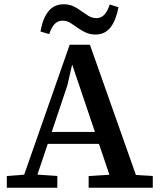

<svg xmlns="http://www.w3.org/2000/svg" viewBox="-20 -881 752 901"><path d="M12 0V-55L115 -63H136L249 -55V0ZM72 0 307 -671H402L639 0H514L318 -580H319L296 -480L135 0ZM185 -206V-262H488V-206ZM396 0V-55L526 -63H567L697 -55V0ZM170 -733Q180 -794 207 -827.5Q234 -861 278 -861Q303 -861 322.5 -852.5Q342 -844 360 -830Q377 -818 394.5 -807Q412 -796 433 -796Q455 -796 470 -812.5Q485 -829 495 -860L536 -847Q525 -787 499 -753Q473 -719 428 -719Q404 -719 384.5 -727.5Q365 -736 348 -748Q329 -761 312 -772.5Q295 -784 273 -784Q251 -784 236 -768Q221 -752 211 -721Z"/></svg>

Font: Source Serif 4 Medium
Style: Regular
Weight: 500
Designer: Frank Grießhammer
Foundry: Adobe Systems Incorporated
Version: Version 4.004;hotconv 1.0.116;makeotfexe 2.5.65601